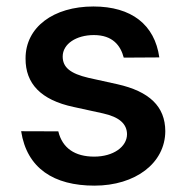

<svg xmlns="http://www.w3.org/2000/svg" viewBox="-20 -573 582 604"><path d="M369.3 -391.7 481.2 -392.4C466.6 -495.4 393.8 -552.6 273.8 -552.6C148.4 -552.6 60 -487.6 60.4 -388.8C60 -310.4 108 -258.5 211.6 -236.5L304 -216.3C355.5 -204.9 379.3 -183.2 379.6 -150.6C379.3 -111.2 336.6 -80.3 276.3 -80.3C215.9 -80.3 176.1 -106.9 163.4 -159.8L46.5 -160.2C64.6 -43.3 149.5 11 277 11C405.9 11 499.6 -59.7 500 -160.5C499.6 -237.9 450.3 -285.5 348.7 -308.2L258.5 -328.1C201 -341.6 177.2 -361.2 177.2 -395.2C177.2 -435 220.2 -462.7 275.2 -462.7C334.9 -462.7 359.4 -429.3 369.3 -391.7Z"/></svg>

Font: Magic Ui Pro Semi Bold
Style: Regular
Weight: 600
Designer: Stefan Endress, Andreas Faust
Version: Version 1.000;FEAKit 1.0